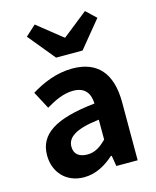

<svg xmlns="http://www.w3.org/2000/svg" viewBox="-127 -944 846 1044"><g transform="rotate(-15 295.5 -422.0)"><path d="M216 14C281 14 337 -17 385 -60H390L400 0H520V-327C520 -489 447 -574 305 -574C217 -574 137 -540 72 -500L124 -402C176 -433 226 -456 278 -456C347 -456 371 -414 373 -359C148 -335 51 -272 51 -153C51 -57 116 14 216 14ZM265 -101C222 -101 191 -120 191 -164C191 -215 236 -252 373 -268V-156C338 -121 307 -101 265 -101ZM236 -654H385L509 -805L453 -858L313 -747H309L170 -858L112 -805Z"/></g></svg>

Font: Noto Sans Mono CJK HK
Style: Bold
Weight: 700
Designer: Ryoko NISHIZUKA 西塚涼子 (kana, bopomofo & ideographs); Paul D. Hunt (Latin, Greek & Cyrillic); Sandoll Communications 산돌커뮤니
Foundry: Adobe
Version: Version 2.004;hotconv 1.0.118;makeotfexe 2.5.65603